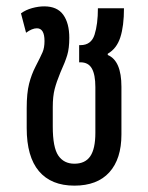

<svg xmlns="http://www.w3.org/2000/svg" viewBox="-20 -574 467 604"><path d="M64 -171V-234Q64 -281 71.5 -310.5Q79 -340 92 -365Q108 -396 114 -410Q120 -424 120 -445Q120 -485 96 -485Q81 -485 62 -471L46 -532Q61 -543 81 -548.5Q101 -554 119 -554Q160 -554 179 -527.5Q198 -501 198 -455Q198 -422 191.5 -400.5Q185 -379 170 -346Q158 -317 152 -294Q146 -271 146 -237V-176Q146 -110 163.5 -84.5Q181 -59 214 -59Q248 -59 264 -82.5Q280 -106 280 -156V-300Q280 -339 269 -358.5Q258 -378 233 -378H229V-432H233Q267 -432 277.5 -465Q288 -498 288 -548H370Q370 -492 358.5 -456.5Q347 -421 319 -405V-401Q362 -383 362 -301V-151Q362 -74 324 -32Q286 10 214 10Q141 10 102.5 -35.5Q64 -81 64 -171Z"/></svg>

Font: Noto Sans Thai Cond
Style: Regular
Weight: 400
Width: 3
Designer: Monotype Design Team
Foundry: Monotype Imaging Inc.
Version: Version 1.000